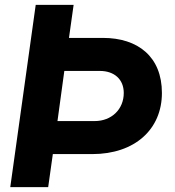

<svg xmlns="http://www.w3.org/2000/svg" viewBox="-20 -765 714 785"><path d="M22 0H177L196 -135H357C531 -135 642 -236 642 -385C642 -533 544 -610 401 -610H262L281 -745H126ZM215 -270 243 -475H388C448 -475 486 -440 486 -385C486 -318 436 -270 367 -270Z"/></svg>

Font: Mluvka ExtraBold
Style: Italic
Weight: 800
Italic angle: -8°
Designer: Modified by Jiří Krblich, Original typeface by Gumpita Rahayu
Foundry: Gumpita Rahayu & Jiří Krblich
Version: Version 2.000;Glyphs 3.1.1 (3134)